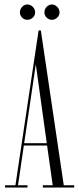

<svg xmlns="http://www.w3.org/2000/svg" viewBox="-20 -838 354 858"><path d="M2.5 0V-10H49L152.5 -702H162.5L265 -10H311.5V0H171.5V-10H215.5L190.5 -187.5H86.5L60.5 -10H103V0ZM88 -198H189L140 -550.5ZM212.5 -749.5Q198.5 -749.5 188.5 -759.2Q178.5 -769 178.5 -782.5Q178.5 -797 188.5 -807.5Q198.5 -818 212.5 -818Q225 -818 235.5 -807.5Q246 -797 246 -782.5Q246 -769 235.5 -759.2Q225 -749.5 212.5 -749.5ZM102 -749.5Q89 -749.5 79 -759.2Q69 -769 69 -782.5Q69 -797 79 -807.5Q89 -818 102 -818Q116 -818 126.5 -807.5Q137 -797 137 -782.5Q137 -769 126.5 -759.2Q116 -749.5 102 -749.5Z"/></svg>

Font: Imbue 100pt ExtraLight
Style: Regular
Weight: 200
Designer: Tyler Finck
Foundry: Etcetera Type Company
Version: Version 1.102; ttfautohint (v1.8.3)